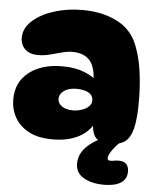

<svg xmlns="http://www.w3.org/2000/svg" viewBox="-57 -674 753 933"><g transform="rotate(5 319.5 -207.5)"><path d="M500 10Q442 10 423.5 -16.5Q405 -43 406 -101L423 -96Q369 13 216 13Q146 13 100.5 -11.5Q55 -36 32.5 -76Q10 -116 10 -165Q10 -248 71.5 -296.5Q133 -345 235 -345Q297 -345 344 -326Q391 -307 423 -273L391 -275Q391 -353 362 -386Q333 -419 277 -419Q253 -419 225.5 -411.5Q198 -404 169 -396.5Q140 -389 110 -389Q70 -389 47.5 -410.5Q25 -432 25 -466Q25 -512 64 -548Q103 -584 167.5 -605Q232 -626 307 -626Q405 -626 477 -589.5Q549 -553 578 -477Q600 -422 609.5 -353Q619 -284 619 -206Q619 -121 607 -74Q595 -27 568.5 -8.5Q542 10 500 10ZM304 -136Q324 -136 344.5 -142.5Q365 -149 379 -161.5Q393 -174 393 -192Q393 -210 382 -221Q371 -232 352.5 -237Q334 -242 313 -242Q275 -242 252 -226Q229 -210 229 -186Q229 -164 249.5 -150Q270 -136 304 -136ZM485 211Q425 211 385.5 188Q346 165 346 120Q346 76 378 41.5Q410 7 484 -28L582 -30Q541 -1 516.5 31Q492 63 492 80Q492 87 495.5 89.5Q499 92 506 92Q514 92 525 90Q536 88 547 88Q572 88 584 101Q596 114 596 137Q596 174 567 192.5Q538 211 485 211Z"/></g></svg>

Font: DynaPuff
Style: Bold
Weight: 700
Designer: Toshi Omagari, Jennifer Daniel
Foundry: Google Fonts
Version: Version 2.000